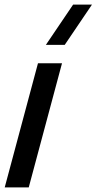

<svg xmlns="http://www.w3.org/2000/svg" viewBox="-47 -815 420 835"><path d="M234.6 -620 353 -795H271L152.6 -620ZM-26.5 0H78L222.7 -540H118.2Z"/></svg>

Font: Manrope
Style: SemiBoldItalic
Weight: 600
Italic angle: -15°
Designer: Mikhail Sharanda
Foundry: Mikhail Sharanda
Version: Version 4.502;hotconv 1.0.109;makeotfexe 2.5.65596